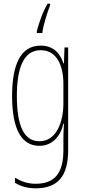

<svg xmlns="http://www.w3.org/2000/svg" viewBox="-20 -786 462 1048"><path d="M253 -756V-766H240C213 -721 193 -662 181 -616V-606H211C215 -646 239 -720 253 -756ZM202 -537C92 -537 46 -433 46 -262C46 -76 100 10 195 10C266 10 311 -43 326 -111H329C326 -70 326 -43 326 -12V35C326 163 275 217 175 217C130 217 98 205 62 184V212C95 232 132 242 175 242C297 242 352 173 352 35V-527H332L329 -440H326C311 -489 276 -537 202 -537ZM202 -512C291 -512 326 -426 326 -329V-221C326 -126 291 -15 195 -15C114 -15 72 -93 72 -262C72 -411 107 -512 202 -512Z"/></svg>

Font: Noto Sans Gurmukhi UI ExtraCondensed Thin
Style: Regular
Weight: 100
Width: 2
Designer: Jelle Bosma - Monotype Design Team
Foundry: Monotype Imaging Inc.
Version: Version 2.004